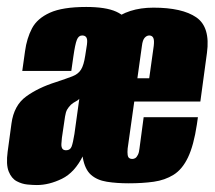

<svg xmlns="http://www.w3.org/2000/svg" viewBox="-24 -525 617 552"><path d="M82 7Q71 7 55 5.5Q39 4 24 -4Q9 -12 1 -32Q-7 -52 -2 -89L9 -170Q16 -222 51 -247.5Q86 -273 137 -289Q167 -299 184 -305.5Q201 -312 209 -325Q217 -338 221 -365L226 -397Q227 -405 226.5 -410.5Q226 -416 222.5 -419.5Q219 -423 212 -423Q202 -423 197 -410.5Q192 -398 187 -363L181 -321H40L48 -378Q53 -415 68 -443.5Q83 -472 119.5 -488.5Q156 -505 224 -505Q280 -505 310 -491.5Q340 -478 349.5 -451.5Q359 -425 353 -386L299 0L215 -78Q191 -29 154 -11Q117 7 82 7ZM166 -93Q178 -93 182 -104Q186 -115 190 -140L204 -241Q201 -237 194 -233.5Q187 -230 180 -224Q173 -217 169 -210Q165 -203 163 -190L154 -129Q153 -120 152.5 -111.5Q152 -103 155 -98Q158 -93 166 -93ZM346 2Q311 2 283 -2.5Q255 -7 237.5 -22.5Q220 -38 214 -72Q208 -106 216 -166L245 -373Q253 -427 298.5 -465Q344 -503 417 -503Q500 -503 540.5 -475Q581 -447 571 -373L552 -233H362L343 -98Q342 -87 343 -80Q344 -73 347.5 -70.5Q351 -68 356 -68Q361 -68 365 -70.5Q369 -73 372.5 -80Q376 -87 377 -98L389 -188H545L542 -167Q533 -107 516.5 -72.5Q500 -38 475 -22.5Q450 -7 418 -2.5Q386 2 346 2ZM371 -300H405L418 -393Q420 -410 416.5 -416.5Q413 -423 405 -423Q398 -423 392 -416.5Q386 -410 384 -393Z"/></svg>

Font: Alumni Sans Black
Style: Italic
Weight: 900
Italic angle: -8°
Version: Version 1.016